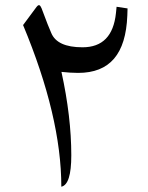

<svg xmlns="http://www.w3.org/2000/svg" viewBox="-20 -724 571 743"><path d="M217.8 -445.8C240.7 -443.4 262.2 -441.9 282.2 -441.9C405.3 -441.9 466.8 -515.1 472.7 -663.6L473.6 -691.4L431.2 -697.8L428.7 -673.3C419.4 -585 376.5 -541 299.3 -541C233.4 -541 193.4 -559.6 178.2 -596.7C170.4 -613.8 159.7 -641.6 145.5 -679.7C141.6 -690.9 140.1 -694.3 136.2 -700.7C131.8 -706.5 127 -704.6 121.1 -696.8L69.3 -627C168 -390.6 217.3 -182.1 217.3 -1.5C243.2 -6.8 255.9 -47.4 255.9 -123C255.9 -222.2 243.2 -330.1 217.8 -445.8Z"/></svg>

Font: Parastoo
Style: Regular
Weight: 400
Foundry: Saber Rastikerdar (saber.rastikerdar@gmail.com)
Version: Version 2.0.1